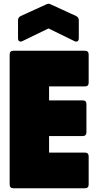

<svg xmlns="http://www.w3.org/2000/svg" viewBox="-20 -1013 520 1033"><path d="M457 -568V-720C457 -733 450 -740 437 -740H52C39 -740 32 -733 32 -720V-20C32 -7 39 0 52 0H437C450 0 457 -7 457 -20V-172C457 -185 450 -192 437 -192H244V-281H425C438 -281 445 -288 445 -301V-453C445 -466 438 -473 425 -473H244V-548H437C450 -548 457 -555 457 -568ZM101 -792 241 -860 380 -792C394 -785 404 -792 404 -807V-904C404 -915 399 -922 389 -927L254 -989C244 -994 238 -994 228 -989L92 -927C82 -922 77 -915 77 -904V-807C77 -792 87 -785 101 -792Z"/></svg>

Font: Malmofest Black-Rounded
Style: Regular
Weight: 800
Designer: Jonny Pinhorn (Poppins), Kolossal
Version: Version 1.004;Glyphs 3.1.2 (3151)